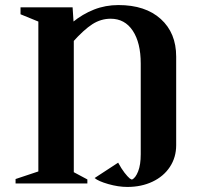

<svg xmlns="http://www.w3.org/2000/svg" viewBox="-20 -731 799 767"><path d="M422 -656.2Q383 -656.2 348.9 -634.3Q314.8 -612.4 270 -562.4L274.8 -576V-35.6L266.8 -47.4L329 -14.2V1.8H42.2V-15.8L141.2 -48.8L133.2 -37.4V-653L141.2 -641.6L62 -674V-701.8H270L274.2 -638L270 -642.2Q309.8 -674.8 355.5 -692.8Q401.2 -710.8 453 -710.8Q560.8 -710.8 622.3 -655.1Q683.8 -599.4 683.8 -505V-151Q683.8 -102.4 658.7 -64.3Q633.6 -26.2 589.1 -5.2Q544.6 15.8 489 15.8Q452.6 15.8 412.5 4.3Q372.4 -7.2 358 -19.8L452 -81.2Q465 -57 477.3 -41.2Q489.6 -25.4 498.4 -18Q502.8 -15.2 507 -13.4Q521.4 -20 531.8 -46.3Q542.2 -72.6 542.2 -115V-477Q542.2 -560.2 510.4 -608.2Q478.6 -656.2 422 -656.2Z"/></svg>

Font: Wittgenstein
Style: Regular
Weight: 400
Designer: Jörg Drees
Foundry: Jörg Drees
Version: Version 1.003;Glyphs 3.1.2 (3151)